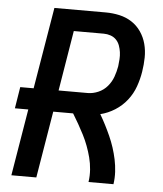

<svg xmlns="http://www.w3.org/2000/svg" viewBox="-53 -781 705 828"><g transform="rotate(5 300.0 -367.5)"><path d="M27 0 75 -289H17L32 -382H90L149 -735H371Q402 -735 431 -728.5Q460 -722 484 -706.5Q508 -691 524.5 -667Q541 -643 548.5 -614.5Q556 -586 555.5 -555.5Q555 -525 550 -494Q545 -462 533.5 -429.5Q522 -397 500.5 -369.5Q479 -342 449 -323Q419 -304 386 -296Q399 -274 410.5 -251.5Q422 -229 432.5 -205.5Q443 -182 451 -157.5Q459 -133 464.5 -107Q470 -81 471.5 -54Q473 -27 469 0H361Q365 -27 363 -54Q361 -81 354.5 -106Q348 -131 339 -155Q330 -179 318.5 -201.5Q307 -224 294.5 -246Q282 -268 269 -289H183L135 0ZM324 -382Q347 -382 370 -392Q393 -402 409 -421Q425 -440 433 -462.5Q441 -485 445 -508Q447 -523 448 -539Q449 -555 447 -569.5Q445 -584 440 -598Q435 -612 425 -622.5Q415 -633 400.5 -638Q386 -643 371 -643H241L198 -382Z"/></g></svg>

Font: Iosevka Curly SmBdExObl
Style: Regular
Weight: 600
Width: 7
Italic angle: -9°
Monospace: yes
Designer: Belleve Invis
Foundry: Belleve Invis
Version: Version 11.1.0; ttfautohint (v1.8.3)